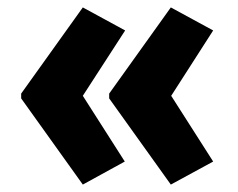

<svg xmlns="http://www.w3.org/2000/svg" viewBox="-20 -534 640 517"><path d="M440 -37 274 -269V-282L440 -514L554 -452L441 -276L554 -99ZM203 -37 37 -269V-282L203 -514L317 -452L203 -276L316 -99Z"/></svg>

Font: Noto Sans Mono Extra
Style: Regular
Weight: 800
Designer: Monotype Design Team
Foundry: Monotype Imaging Inc.
Version: Version 1.900